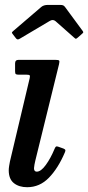

<svg xmlns="http://www.w3.org/2000/svg" viewBox="-20 -770 368 802"><path d="M226.5 -501.5 127.5 -99Q126 -93.5 124 -82.5Q122 -71.5 122 -67.5Q122 -53 133.5 -53Q151 -53 171.2 -80.8Q191.5 -108.5 208.5 -149.5Q211.5 -156.5 214.2 -158Q217 -159.5 224 -157L245 -149.5Q252 -146.5 253 -143.5Q254 -140.5 251 -133.5Q223 -67.5 184.5 -27.8Q146 12 93.5 12Q59.5 12 38 -5Q16.5 -22 16.5 -59Q16.5 -66 18.2 -77Q20 -88 21.5 -95.5L104 -443.5Q106 -452.5 104 -455.2Q102 -458 91.5 -458H59Q49 -458 46 -460.5Q43 -463 43 -472.5V-505Q43 -520 57.5 -520H210Q224.5 -520 227 -517Q229.5 -514 226.5 -501.5ZM45.5 -611.5 34 -626.5Q29 -632.5 29.8 -634.5Q30.5 -636.5 37 -642L152.5 -741Q162.5 -749.5 180.5 -749.5H230Q240 -749.5 244 -747.5Q248 -745.5 251.5 -741L325.5 -640.5Q328 -636.5 327.8 -634.8Q327.5 -633 323 -629L305.5 -613.5Q298.5 -607.5 296.5 -608Q294.5 -608.5 289.5 -613L212 -681.5Q201 -691 187 -682L63 -608.5Q56.5 -604.5 52.8 -605.5Q49 -606.5 45.5 -611.5Z"/></svg>

Font: Besley* Narrow Medium
Style: Italic
Weight: 500
Width: 4
Italic angle: -13°
Designer: Owen Earl
Foundry: indestructible type*
Version: Version 3.000; ttfautohint (v1.8.3)